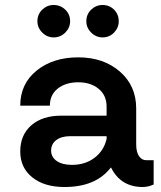

<svg xmlns="http://www.w3.org/2000/svg" viewBox="-20 -740 645 770"><path d="M195 -590Q168.8 -590 149.4 -609.4Q130 -628.8 130 -655Q130 -682.5 149.4 -701.2Q168.8 -720 195 -720Q222.5 -720 241.9 -701.2Q261.2 -682.5 261.2 -655Q261.2 -628.8 241.9 -609.4Q222.5 -590 195 -590ZM391.2 -590Q365 -590 345.6 -609.4Q326.2 -628.8 326.2 -655Q326.2 -682.5 345.6 -701.2Q365 -720 391.2 -720Q418.8 -720 437.5 -701.2Q456.2 -682.5 456.2 -655Q456.2 -628.8 437.5 -609.4Q418.8 -590 391.2 -590ZM566.2 -97.5H596.2V0Q573.8 10 552.5 10Q463.8 10 425 -68.8Q365 10 238.8 10Q157.5 10 109.4 -28.8Q61.2 -67.5 61.2 -132.5Q61.2 -198.8 105.6 -237.5Q150 -276.2 226.2 -276.2H407.5V-312.5Q407.5 -357.5 375.6 -383.8Q343.8 -410 293.8 -410Q243.8 -410 211.9 -385Q180 -360 180 -316.2H61.2Q61.2 -403.8 126.9 -456.9Q192.5 -510 293.8 -510Q395 -510 460.6 -453.1Q526.2 -396.2 526.2 -305V-161.2Q526.2 -130 537.5 -113.8Q548.8 -97.5 566.2 -97.5ZM268.8 -78.8Q321.2 -78.8 358.8 -106.9Q396.2 -135 407.5 -182.5V-193.8H261.2Q226.2 -193.8 205.6 -178.1Q185 -162.5 185 -136.2Q185 -110 207.5 -94.4Q230 -78.8 268.8 -78.8Z"/></svg>

Font: Now Alt Medium
Style: Regular
Weight: 500
Designer: Alfredo Marco Pradil
Foundry: Alfredo Marco Pradil
Version: Version 1.002;PS 001.002;hotconv 1.0.88;makeotf.lib2.5.64775